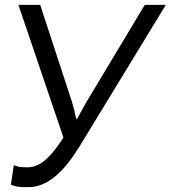

<svg xmlns="http://www.w3.org/2000/svg" viewBox="-20 -761 705 793"><path d="M37 -79 25 2C35 6 44 8 52 10C67 12 82 12 97 12C206 12 280 -108 329 -190L665 -741H578L339 -343C331 -329 323 -316 318 -305C310 -293 305 -281 299 -270H295C292 -281 289 -293 287 -305C284 -317 280 -330 276 -344L146 -741H56L242 -193C209 -143 161 -70 94 -70C78 -70 67 -71 59 -72C52 -74 44 -76 37 -79Z"/></svg>

Font: Cheyenne Sans
Style: Italic
Weight: 400
Italic angle: -8.13011°
Designer: The Public Sans project authors (U.S. Web Design System), Libre Franklin designed by Pablo Impallari and Rodrigo Fuenzal
Foundry: The Cheyenne Sans Project Authors
Version: Version 2.007